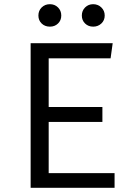

<svg xmlns="http://www.w3.org/2000/svg" viewBox="-20 -895 640 915"><path d="M212 -385H468V-314H212V-70H526V0H126V-689H517L507 -617H212ZM163 -821Q163 -844 178.5 -859.5Q194 -875 218 -875Q241 -875 256.5 -859.5Q272 -844 272 -821Q272 -798 256.5 -783Q241 -768 218 -768Q194 -768 178.5 -783Q163 -798 163 -821ZM370 -821Q370 -844 385.5 -859.5Q401 -875 424 -875Q447 -875 463 -859.5Q479 -844 479 -821Q479 -798 463 -783Q447 -768 424 -768Q401 -768 385.5 -783Q370 -798 370 -821Z"/></svg>

Font: FiraDG Mono
Style: Regular
Weight: 400
Designer: Carrois Corporate & Edenspiekermann AG
Foundry: Carrois Corporate GbR & Edenspiekermann AG
Version: Version 3.206